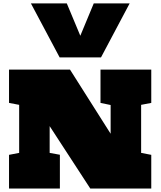

<svg xmlns="http://www.w3.org/2000/svg" viewBox="-20 -1090 929 1110"><path d="M32.2 0V-194.8L90.8 -206.1V-483.9L32.2 -495.1V-687.5H384.8L619.6 -316.9V-482.9L561 -495.1V-687.5H854.5V-495.1L795.9 -483.9V-206.1L854.5 -194.8V0H502L267.1 -360.8V-206.1L326.2 -195.3V0ZM324.7 -758.3 158.7 -1070.3H366.2L444.3 -883.3L522 -1070.3H729.5L564 -758.3Z"/></svg>

Font: Holtwood One SC
Style: Regular
Weight: 400
Designer: Vernon Adams
Foundry: Vernon Adams
Version: Version 1.100; ttfautohint (v1.8.4.7-5d5b)